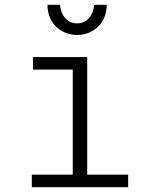

<svg xmlns="http://www.w3.org/2000/svg" viewBox="-20 -777 640 797"><path d="M112 0H512V-52H342V-540H117V-488H282V-52H112ZM229 -757H177Q177 -730 186 -707Q195 -684 211.5 -667.5Q228 -651 250.5 -641.5Q273 -632 300 -632Q327 -632 349.5 -641.5Q372 -651 388.5 -667.5Q405 -684 414 -707Q423 -730 423 -757H371Q368 -722 348.5 -701Q329 -680 300 -680Q271 -680 251.5 -701Q232 -722 229 -757Z"/></svg>

Font: CommitMonoV142 ExtLt
Style: Regular
Weight: 200
Monospace: yes
Designer: Eigil Nikolajsen
Foundry: Eigil Nikolajsen
Version: Version 1.142